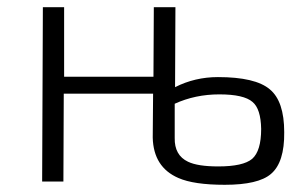

<svg xmlns="http://www.w3.org/2000/svg" viewBox="-20 -504 841 533"><path d="M466 -262Q521 -290 585 -290Q689 -290 729 -256Q769 -223 769 -137Q770 -53 732 -21Q697 9 604 9Q518 9 475 -10Q406 -40 404 -122L405 -244H157L156 0H97L99 -484H158V-291H406L407 -484H467ZM465 -121Q464 -73 502 -55Q529 -42 586 -42Q655 -42 680 -63Q705 -85 705 -146Q704 -202 681 -221Q657 -242 589 -242Q522 -242 465 -216Z"/></svg>

Font: Taylor Sans Light
Style: Regular
Weight: 300
Italic angle: -8°
Designer: Natanael Gama
Version: Version 1.001 September 8, 2015